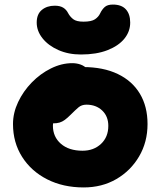

<svg xmlns="http://www.w3.org/2000/svg" viewBox="-20 -810 704 842"><path d="M347 12Q257 12 187 -23.5Q117 -59 77 -122Q37 -185 37 -266Q37 -315 59.5 -362.5Q82 -410 119.5 -448.5Q157 -487 203.5 -510Q250 -533 297 -533Q317 -533 334.5 -526.5Q352 -520 363 -506.5Q374 -493 374 -470Q374 -430 357 -399Q340 -368 289 -352Q270 -346 252.5 -332Q235 -318 223.5 -298.5Q212 -279 212 -259Q212 -210 247 -179.5Q282 -149 342 -149Q391 -149 423 -179Q455 -209 455 -258Q455 -300 428 -325.5Q401 -351 359 -351Q338 -351 324 -339Q310 -327 290 -307Q276 -293 264.5 -284.5Q253 -276 241 -272.5Q229 -269 213 -269Q194 -269 178.5 -284.5Q163 -300 163 -345Q163 -376 179 -406.5Q195 -437 221 -461.5Q247 -486 279 -501Q311 -516 343 -516Q433 -516 496.5 -485.5Q560 -455 593.5 -399Q627 -343 627 -266Q627 -187 590 -124Q553 -61 490 -24.5Q427 12 347 12ZM335 -571Q280 -571 236 -590.5Q192 -610 166.5 -642Q141 -674 141 -711Q141 -748 163.5 -766.5Q186 -785 220 -785Q243 -785 257 -776.5Q271 -768 279 -752Q287 -737 301 -726Q315 -715 346 -715Q381 -715 396.5 -725.5Q412 -736 419 -751Q427 -768 439 -779Q451 -790 475 -790Q513 -790 532 -769Q551 -748 551 -711Q551 -672 525.5 -640.5Q500 -609 451.5 -590Q403 -571 335 -571Z"/></svg>

Font: Shantell Sans ExtraBold
Style: Regular
Weight: 800
Designer: Stephen Nixon, Anya Danilova, Shantell Martin
Foundry: Arrow Type
Version: Version 1.011;[c5ecc13dd]